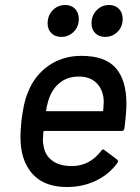

<svg xmlns="http://www.w3.org/2000/svg" viewBox="-20 -741 561 770"><path d="M479 -226Q478 -216 468 -216H158Q154 -216 154 -212Q152 -188 152 -180Q152 -170 154 -160Q159 -120 188.5 -97.5Q218 -75 268 -75Q339 -75 386 -136Q392 -146 399 -139L450 -101Q456 -95 451 -88Q418 -42 365 -16.5Q312 9 249 9Q178 9 134 -22.5Q90 -54 72 -114Q62 -148 62 -194Q62 -213 66 -257Q71 -295 76.5 -321Q82 -347 91 -368Q117 -437 174 -477Q231 -517 306 -517Q402 -517 444.5 -468Q487 -419 487 -325Q487 -290 479 -226ZM180 -355Q171 -333 165 -299Q164 -295 168 -295H390Q394 -295 394 -299Q396 -323 396 -331Q396 -377 369.5 -405.5Q343 -434 296 -434Q254 -434 224.5 -412.5Q195 -391 180 -355ZM347 -647Q347 -679 367.5 -700Q388 -721 418 -721Q442 -721 457 -705.5Q472 -690 472 -665Q472 -634 451.5 -613.5Q431 -593 402 -593Q377 -593 362 -608Q347 -623 347 -647ZM171 -647Q171 -679 191.5 -700Q212 -721 242 -721Q266 -721 281 -705.5Q296 -690 296 -665Q296 -634 275.5 -613.5Q255 -593 226 -593Q201 -593 186 -608Q171 -623 171 -647Z"/></svg>

Font: Barlow Medium
Style: Italic
Weight: 500
Italic angle: -7°
Designer: Jeremy Tribby
Foundry: Tribby Type
Version: Version 1.408